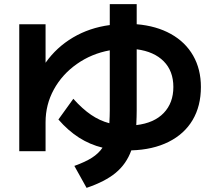

<svg xmlns="http://www.w3.org/2000/svg" viewBox="-20 -814 1040 927"><path d="M73 -697H200V-511Q253 -586 332.5 -633Q412 -680 510 -693V-794H640V-697Q735 -689 805 -650Q875 -611 912.5 -545.5Q950 -480 950 -394Q950 -302 910 -234.5Q870 -167 794 -129Q718 -91 614 -88Q590 -22 538.5 20.5Q487 63 398 93L339 -13Q392 -32 424 -52.5Q456 -73 475 -101Q414 -116 361.5 -149.5Q309 -183 262 -237L334 -337Q378 -288 420 -259.5Q462 -231 508 -219Q510 -255 510 -280V-571Q422 -555 351 -505Q280 -455 240 -382Q200 -309 200 -224V-84H73ZM817 -394Q817 -471 770.5 -518Q724 -565 640 -576V-280Q640 -254 638 -210Q724 -220 770.5 -268.5Q817 -317 817 -394Z"/></svg>

Font: Enso
Style: Bold
Weight: 700
Designer: Coji Morishita
Foundry: UNDERFOREST DESIGN
Version: Version 1.000